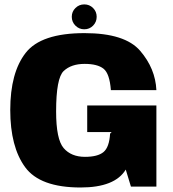

<svg xmlns="http://www.w3.org/2000/svg" viewBox="-20 -828 769 852"><path d="M337.5 4Q490 4 538 -75.5L561 0H674V-360H367V-242H475.5L468.5 -235Q465 -174.5 439.2 -153.2Q413.5 -132 357 -132Q296 -132 262.5 -170.8Q229 -209.5 229 -333.5Q229 -481 262.5 -512.8Q296 -544.5 355.5 -544.5Q412.5 -544.5 439.5 -523Q466.5 -501.5 472 -428H674Q669.5 -524 602 -602.5Q534.5 -681 355 -681Q162 -681 93.8 -593.2Q25.5 -505.5 25.5 -340Q25.5 -176.5 91.5 -86.2Q157.5 4 337.5 4ZM354 -698Q377 -698 393 -714.2Q409 -730.5 409 -753.5Q409 -776.5 393 -792.5Q377 -808.5 354 -808.5Q331 -808.5 314.8 -792.5Q298.5 -776.5 298.5 -753.5Q298.5 -730.5 314.8 -714.2Q331 -698 354 -698Z"/></svg>

Font: Anybody UltraCondensed Thin ExtraBold
Style: Regular
Weight: 800
Version: Version 1.111